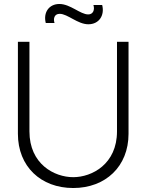

<svg xmlns="http://www.w3.org/2000/svg" viewBox="-20 -930 736 965"><path d="M348 15C510.5 15 626 -93.5 626 -257.5V-720H568V-269.5C568 -105.5 442.5 -39.5 348 -39.5C253.5 -39.5 128 -105 128 -269.5V-720H70V-257.5C70 -93 185.5 15 348 15ZM210 -814.5H254C247 -835.5 252.5 -860.5 280 -860.5C320 -860.5 370 -808 424 -808C478 -808 507 -853 493.5 -905H449.5C457.5 -880 447.5 -857.5 423.5 -857.5C383.5 -857.5 333.5 -910 278.5 -910C226.5 -910 196.5 -867.5 210 -814.5Z"/></svg>

Font: Eudonet Light
Style: Regular
Weight: 300
Designer: Mikhail Sharanda
Foundry: Mikhail Sharanda
Version: Version 4.503;Glyphs 3.1.2 (3151)